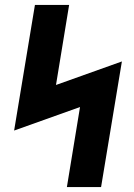

<svg xmlns="http://www.w3.org/2000/svg" viewBox="-20 -755 540 775"><path d="M250 0 303 -323 37 -228 121 -735H259L206 -412L472 -507L388 0Z"/></svg>

Font: Iosevka Term Curly Heavy
Style: Italic
Weight: 900
Italic angle: -9°
Designer: Belleve Invis
Foundry: Belleve Invis
Version: Version 32.3.0